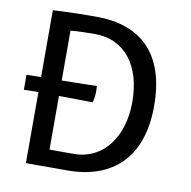

<svg xmlns="http://www.w3.org/2000/svg" viewBox="-76 -744 817 820"><g transform="rotate(10 332.5 -334.0)"><path d="M88.9 0H269C464.4 0 585.9 -111.8 585.9 -334.5C585.9 -557.1 475.1 -668 275.9 -668C161.6 -668 88.9 -663.1 88.9 -663.1V-373H80.6L25.9 -372.1V-307.1L80.6 -308.1H88.9ZM178.2 -74.2V-307.1C249 -306.2 324.7 -305.2 324.7 -305.2C335 -340.8 330.1 -377 330.1 -377C330.1 -377 251.5 -375 178.2 -374V-590.3C178.2 -590.3 215.8 -594.2 283.2 -594.2C413.6 -594.2 491.2 -494.1 491.2 -334.5C491.2 -188 413.6 -74.2 283.2 -74.2Z"/></g></svg>

Font: Basic
Style: Regular
Weight: 400
Designer: Magnus Gaarde
Foundry: Magnus Gaarde
Version: Version 1.001